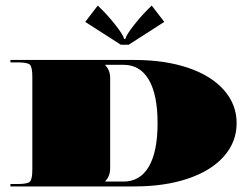

<svg xmlns="http://www.w3.org/2000/svg" viewBox="-20 -670 897 690"><path d="M442.3 -509.2H414.3L286.3 -591.3L331.3 -649.9Q364.1 -619.3 393.6 -581.9Q423.1 -544.6 426.1 -530.2H430.5Q433.6 -544.6 463.1 -581.9Q492.6 -619.3 525.3 -649.9L570.4 -591.3ZM43.7 -445.8H17.5V-454.5H463.3Q572.1 -454.5 655.6 -426.4Q739.1 -398.2 784.7 -346.4Q830.4 -294.6 830.4 -227.3Q830.4 -160 784.7 -108.2Q739.1 -56.4 655.6 -28.2Q572.1 0 463.3 0H17.5V-8.7H43.7Q79.1 -8.7 87.6 -17.3Q96.2 -25.8 96.2 -61.2V-393.4Q96.2 -428.8 87.6 -437.3Q79.1 -445.8 43.7 -445.8ZM358.4 -17.5H424Q483.4 -17.5 514.9 -71.2Q546.3 -125 546.3 -227.3Q546.3 -329.5 514.9 -383.3Q483.4 -437.1 424 -437.1H358.4V-435.3Q375.9 -417.8 375.9 -389V-65.6Q375.9 -36.7 358.4 -19.2Z"/></svg>

Font: FoglihtenBlackPcs
Style: BlackPcs
Weight: 900
Version: Version 0.75